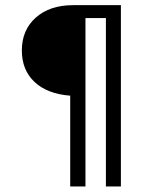

<svg xmlns="http://www.w3.org/2000/svg" viewBox="-20 -624 540 725"><path d="M255.9 -604.5H436.5V80.1H379.9V-555.7H302.7V80.1H245.1V-262.7Q158.2 -269.5 110.4 -314.5Q62.5 -359.4 62.5 -433.6Q62.5 -510.7 115.2 -557.6Q168 -604.5 255.9 -604.5Z"/></svg>

Font: BabelStone Xiangqi
Style: Regular
Weight: 400
Designer: Andrew West
Foundry: BabelStone
Version: Version 11.000 June 09, 2018